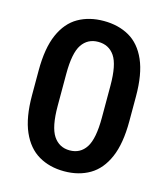

<svg xmlns="http://www.w3.org/2000/svg" viewBox="-109 -807 789 902"><g transform="rotate(15 285.5 -356.0)"><path d="M522 -416.5V-296.9Q522 -188 492.7 -120.4Q463.4 -52.7 410.4 -21.5Q357.4 9.8 286.1 9.8Q215.3 9.8 161.9 -21.5Q108.4 -52.7 78.6 -120.4Q48.8 -188 48.8 -296.9V-416.5Q48.8 -525.9 78.4 -592.8Q107.9 -659.7 161.1 -690.2Q214.4 -720.7 285.2 -720.7Q356.4 -720.7 409.7 -690.2Q462.9 -659.7 492.4 -592.8Q522 -525.9 522 -416.5ZM393.1 -279.3V-434.6Q393.1 -536.6 365 -577.9Q336.9 -619.1 285.2 -619.1Q233.9 -619.1 206.1 -577.9Q178.2 -536.6 178.2 -434.6V-279.3Q178.2 -177.2 206.5 -134.5Q234.9 -91.8 286.1 -91.8Q337.9 -91.8 365.5 -134.5Q393.1 -177.2 393.1 -279.3Z"/></g></svg>

Font: Vazirmatn UI SemiBold
Style: Regular
Weight: 600
Designer: Saber Rastikerdar
Foundry: Saber Rastikerdar
Version: Version 33.003